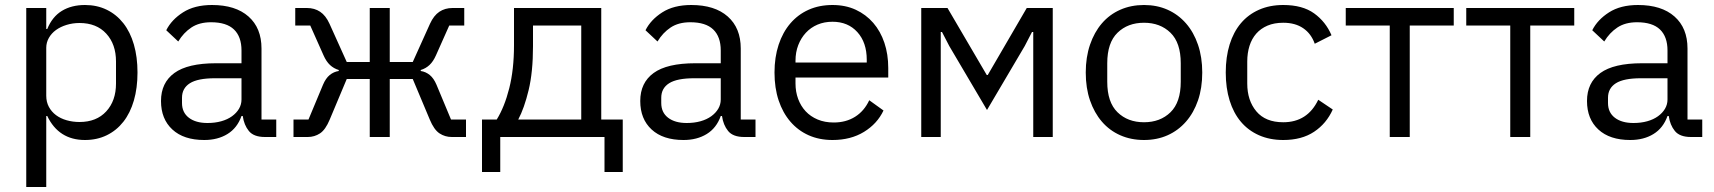

<svg xmlns="http://www.w3.org/2000/svg" viewBox="-20 -548 6858 768"><path d="M85 0ZM85 -516H165V-432H169Q189 -481 227.5 -504.5Q266 -528 320 -528Q368 -528 407 -509Q446 -490 473.5 -455Q501 -420 515.5 -370Q530 -320 530 -258Q530 -196 515.5 -146Q501 -96 473.5 -61Q446 -26 407 -7Q368 12 320 12Q215 12 169 -84H165V200H85ZM298 -60Q366 -60 405 -102.5Q444 -145 444 -214V-302Q444 -371 405 -413.5Q366 -456 298 -456Q271 -456 246.5 -448.5Q222 -441 204 -428Q186 -415 175.5 -396.5Q165 -378 165 -357V-165Q165 -140 175.5 -120.5Q186 -101 204 -87.5Q222 -74 246.5 -67Q271 -60 298 -60Z M624 0ZM1040 0Q995 0 975.5 -24Q956 -48 951 -84H946Q929 -36 890 -12Q851 12 797 12Q715 12 669.5 -30Q624 -72 624 -144Q624 -217 677.5 -256Q731 -295 844 -295H946V-346Q946 -401 916 -430Q886 -459 824 -459Q777 -459 745.5 -438Q714 -417 693 -382L645 -427Q666 -469 712 -498.5Q758 -528 828 -528Q922 -528 974 -482Q1026 -436 1026 -354V-70H1085V0ZM810 -56Q840 -56 865 -63Q890 -70 908 -83Q926 -96 936 -113Q946 -130 946 -150V-235H840Q771 -235 739.5 -215Q708 -195 708 -157V-136Q708 -98 735.5 -77Q763 -56 810 -56Z M1154 -70H1214L1272 -209Q1283 -235 1299 -248Q1315 -261 1335 -264V-268Q1315 -274 1300 -288Q1285 -302 1274 -327L1221 -446H1161V-516H1208Q1238 -516 1260.5 -501Q1283 -486 1298 -453L1367 -300H1459V-516H1539V-300H1631L1700 -453Q1715 -486 1737.5 -501Q1760 -516 1790 -516H1837V-446H1777L1724 -327Q1713 -302 1698 -288Q1683 -274 1663 -268V-264Q1683 -261 1699 -248Q1715 -235 1726 -209L1784 -70H1844V0H1787Q1760 0 1738 -14.5Q1716 -29 1699 -70L1631 -232H1539V0H1459V-232H1367L1299 -70Q1282 -29 1260 -14.5Q1238 0 1211 0H1154Z M1908 -70H1967Q1998 -120 2017 -195Q2036 -270 2036 -367V-516H2385V-70H2471V140H2398V0H1981V140H1908ZM2305 -70V-446H2112V-363Q2112 -260 2094.5 -187.5Q2077 -115 2053 -70Z M2541 0ZM2957 0Q2912 0 2892.5 -24Q2873 -48 2868 -84H2863Q2846 -36 2807 -12Q2768 12 2714 12Q2632 12 2586.5 -30Q2541 -72 2541 -144Q2541 -217 2594.5 -256Q2648 -295 2761 -295H2863V-346Q2863 -401 2833 -430Q2803 -459 2741 -459Q2694 -459 2662.5 -438Q2631 -417 2610 -382L2562 -427Q2583 -469 2629 -498.5Q2675 -528 2745 -528Q2839 -528 2891 -482Q2943 -436 2943 -354V-70H3002V0ZM2727 -56Q2757 -56 2782 -63Q2807 -70 2825 -83Q2843 -96 2853 -113Q2863 -130 2863 -150V-235H2757Q2688 -235 2656.5 -215Q2625 -195 2625 -157V-136Q2625 -98 2652.5 -77Q2680 -56 2727 -56Z M3078 0ZM3310 12Q3257 12 3214.5 -7Q3172 -26 3141.5 -61.5Q3111 -97 3094.5 -146.5Q3078 -196 3078 -258Q3078 -319 3094.5 -369Q3111 -419 3141.5 -454.5Q3172 -490 3214.5 -509Q3257 -528 3310 -528Q3362 -528 3403 -509Q3444 -490 3473 -456.5Q3502 -423 3517.5 -377Q3533 -331 3533 -276V-238H3162V-214Q3162 -181 3172.5 -152.5Q3183 -124 3202.5 -103Q3222 -82 3250.5 -70Q3279 -58 3315 -58Q3364 -58 3400.5 -81Q3437 -104 3457 -147L3514 -106Q3489 -53 3436 -20.5Q3383 12 3310 12ZM3310 -461Q3277 -461 3250 -449.5Q3223 -438 3203.5 -417Q3184 -396 3173 -367.5Q3162 -339 3162 -305V-298H3447V-309Q3447 -378 3409.5 -419.5Q3372 -461 3310 -461Z M3665 -516H3770L3927 -248H3931L4087 -516H4191V0H4113V-420H4108L4079 -364L3928 -108L3777 -364L3748 -420H3743V0H3665Z M4323 0ZM4556 12Q4504 12 4461 -7Q4418 -26 4387.5 -61.5Q4357 -97 4340 -146.5Q4323 -196 4323 -258Q4323 -319 4340 -369Q4357 -419 4387.5 -454.5Q4418 -490 4461 -509Q4504 -528 4556 -528Q4608 -528 4650.5 -509Q4693 -490 4724 -454.5Q4755 -419 4772 -369Q4789 -319 4789 -258Q4789 -196 4772 -146.5Q4755 -97 4724 -61.5Q4693 -26 4650.5 -7Q4608 12 4556 12ZM4556 -59Q4621 -59 4662 -99Q4703 -139 4703 -221V-295Q4703 -377 4662 -417Q4621 -457 4556 -457Q4491 -457 4450 -417Q4409 -377 4409 -295V-221Q4409 -139 4450 -99Q4491 -59 4556 -59Z M4883 0ZM5113 12Q5059 12 5016 -7Q4973 -26 4943.5 -61Q4914 -96 4898.5 -146Q4883 -196 4883 -258Q4883 -320 4898.5 -370Q4914 -420 4943.5 -455Q4973 -490 5016 -509Q5059 -528 5113 -528Q5190 -528 5236.5 -494.5Q5283 -461 5306 -407L5239 -373Q5225 -413 5193 -435Q5161 -457 5113 -457Q5077 -457 5050 -445.5Q5023 -434 5005 -413.5Q4987 -393 4978 -364.5Q4969 -336 4969 -302V-214Q4969 -146 5005.5 -102.5Q5042 -59 5113 -59Q5210 -59 5253 -149L5311 -110Q5286 -54 5236.5 -21Q5187 12 5113 12Z M5539 -446H5363V-516H5795V-446H5619V0H5539Z M6021 -446H5845V-516H6277V-446H6101V0H6021Z M6328 0ZM6744 0Q6699 0 6679.5 -24Q6660 -48 6655 -84H6650Q6633 -36 6594 -12Q6555 12 6501 12Q6419 12 6373.5 -30Q6328 -72 6328 -144Q6328 -217 6381.5 -256Q6435 -295 6548 -295H6650V-346Q6650 -401 6620 -430Q6590 -459 6528 -459Q6481 -459 6449.5 -438Q6418 -417 6397 -382L6349 -427Q6370 -469 6416 -498.5Q6462 -528 6532 -528Q6626 -528 6678 -482Q6730 -436 6730 -354V-70H6789V0ZM6514 -56Q6544 -56 6569 -63Q6594 -70 6612 -83Q6630 -96 6640 -113Q6650 -130 6650 -150V-235H6544Q6475 -235 6443.5 -215Q6412 -195 6412 -157V-136Q6412 -98 6439.5 -77Q6467 -56 6514 -56Z"/></svg>

Font: Aneliza
Style: Regular
Weight: 400
Designer: Mike Abbink, Paul van der Laan, Pieter van Rosmalen
Foundry: Bold Monday
Version: Version 3.001;September 8, 2019;FontCreator 11.5.0.2425 64-b